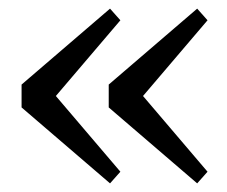

<svg xmlns="http://www.w3.org/2000/svg" viewBox="-20 -475 527 445"><path d="M235 -50 30 -226V-279L235 -455L259 -428L92 -232V-273L259 -77ZM437 -50 232 -226V-279L437 -455L461 -428L294 -232V-273L461 -77Z"/></svg>

Font: Source Serif 4 Variable
Style: Regular
Weight: 400
Designer: Frank Grießhammer
Foundry: Adobe
Version: Version 4.005;hotconv 1.1.0;makeotfexe 2.6.0